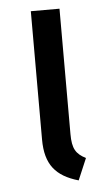

<svg xmlns="http://www.w3.org/2000/svg" viewBox="-47 -601 364 647"><g transform="rotate(-5 135.5 -278.0)"><path d="M179 -569H82V-135C82 -50 117 -9 193 13L224 -60C191 -77 179 -95 179 -145Z"/></g></svg>

Font: Glow Sans SC Condensed Medium
Style: Regular
Weight: 600
Width: 3
Designer: Ryoko NISHIZUKA (kana, bopomofo & ideographs); Paul D. Hunt (Latin, Greek & Cyrillic); Sandoll Communications, Soo-young
Version: Version 0.93